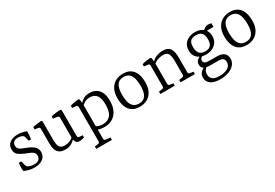

<svg xmlns="http://www.w3.org/2000/svg" viewBox="36 -1228 3204 2233"><g transform="rotate(-30 1638.0 -111.0)"><path d="M50 -21Q46 -51 47 -79Q48 -107 51 -130H85L99 -75Q104 -53 117 -45Q128 -38 149.5 -31Q171 -24 199 -24Q241 -24 262.5 -42.5Q284 -61 284 -93Q284 -118 271.5 -133Q259 -148 234 -160Q209 -172 171 -186Q121 -206 88.5 -230.5Q56 -255 56 -306Q56 -366 99 -394.5Q142 -423 203 -423Q234 -423 266 -416Q298 -409 319 -400Q320 -373 318 -347Q316 -321 311 -295H279L268 -345Q266 -355 262 -362Q258 -369 247 -375Q240 -380 226.5 -384Q213 -388 193 -389Q159 -391 135.5 -375Q112 -359 112 -324Q112 -298 126.5 -282.5Q141 -267 163.5 -257.5Q186 -248 210 -239Q243 -227 272.5 -211Q302 -195 321 -171Q340 -147 340 -109Q340 -53 297.5 -21.5Q255 10 185 10Q143 10 107.5 -0.5Q72 -11 50 -21Z M747 -65Q721 -35 686 -13.5Q651 8 602 8Q532 8 502 -30Q472 -68 472 -146V-344Q472 -364 452 -368L405 -375V-405Q433 -413 464 -417Q495 -421 523 -422L532 -412V-159Q532 -98 549.5 -67.5Q567 -37 619 -37Q653 -37 684 -49.5Q715 -62 740 -89ZM856 -7Q844 -3 825.5 1.5Q807 6 791 6Q759 6 745.5 -15Q732 -36 730 -63V-344Q730 -365 710 -368L652 -376V-406Q681 -414 717 -418Q753 -422 781 -422L790 -412V-64Q790 -51 796 -46Q802 -41 812 -40L856 -36Z M913 180V148L960 141Q980 139 980 119V-343Q980 -364 961 -367L908 -373V-403Q937 -412 965.5 -416.5Q994 -421 1023 -422L1034 -411L1040 -348V119Q1040 139 1061 141L1123 148V180ZM1123 8Q1099 8 1070.5 3.5Q1042 -1 1023 -13L1033 -56Q1044 -46 1069 -37.5Q1094 -29 1125 -29Q1188 -29 1226 -69.5Q1264 -110 1265 -208Q1267 -292 1237.5 -334.5Q1208 -377 1145 -377Q1107 -377 1080.5 -362.5Q1054 -348 1037 -331L1027 -349Q1047 -379 1080 -401Q1113 -423 1167 -423Q1214 -423 1251 -403Q1288 -383 1309.5 -340Q1331 -297 1331 -227Q1331 -118 1276 -55Q1221 8 1123 8Z M1727 -201Q1727 -254 1716 -296Q1705 -338 1678.5 -362Q1652 -386 1604 -386Q1544 -386 1515.5 -343.5Q1487 -301 1487 -211Q1487 -159 1498 -117Q1509 -75 1536 -51Q1563 -27 1611 -27Q1670 -27 1698.5 -69Q1727 -111 1727 -201ZM1420 -204Q1420 -280 1446.5 -328Q1473 -376 1517 -399.5Q1561 -423 1614 -423Q1680 -423 1719.5 -395Q1759 -367 1777 -318Q1795 -269 1795 -207Q1795 -133 1768.5 -84.5Q1742 -36 1698 -13Q1654 10 1600 10Q1535 10 1495.5 -18Q1456 -46 1438 -94.5Q1420 -143 1420 -204Z M2149 0V-32L2194 -39Q2203 -41 2209 -46Q2215 -51 2215 -62V-249Q2215 -312 2198.5 -344.5Q2182 -377 2129 -377Q2088 -377 2050.5 -362Q2013 -347 1984 -315L1987 -345Q2021 -390 2064.5 -406.5Q2108 -423 2151 -423Q2223 -423 2249 -381Q2275 -339 2275 -263V-62Q2275 -42 2296 -39L2342 -32V0ZM1878 0V-32L1924 -39Q1945 -42 1945 -62V-344Q1945 -364 1925 -367L1872 -373V-403Q1899 -412 1930 -416.5Q1961 -421 1987 -422L1999 -411L2005 -340V-62Q2005 -42 2025 -39L2071 -32V0Z M2791 50Q2791 96 2762 130Q2733 164 2683.5 182.5Q2634 201 2570 201Q2488 201 2444.5 169.5Q2401 138 2401 85Q2401 41 2429 14.5Q2457 -12 2494 -26L2512 -17Q2492 -1 2476.5 20Q2461 41 2461 76Q2461 113 2486.5 138Q2512 163 2582 163Q2649 163 2691.5 138Q2734 113 2734 61Q2734 35 2717.5 18.5Q2701 2 2651 2H2551Q2498 2 2466.5 -14.5Q2435 -31 2435 -71Q2435 -109 2460 -129Q2485 -149 2513 -160L2526 -142Q2510 -136 2499.5 -124.5Q2489 -113 2489 -93Q2489 -70 2508.5 -60Q2528 -50 2571 -50H2666Q2729 -50 2760 -23.5Q2791 3 2791 50ZM2739 -283Q2739 -213 2691.5 -172Q2644 -131 2571 -131Q2529 -131 2493.5 -146.5Q2458 -162 2437 -193Q2416 -224 2416 -272Q2416 -325 2440.5 -358Q2465 -391 2503.5 -407Q2542 -423 2584 -423Q2653 -423 2696 -385.5Q2739 -348 2739 -283ZM2479 -281Q2479 -227 2503 -197.5Q2527 -168 2581 -168Q2627 -168 2651.5 -192.5Q2676 -217 2676 -275Q2676 -333 2651.5 -359.5Q2627 -386 2574 -386Q2549 -386 2527 -378Q2505 -370 2492 -347.5Q2479 -325 2479 -281ZM2693 -367 2677 -380Q2701 -400 2720.5 -411.5Q2740 -423 2761 -423Q2770 -423 2781.5 -420.5Q2793 -418 2803 -416V-367Z M3163 -201Q3163 -254 3152 -296Q3141 -338 3114.5 -362Q3088 -386 3040 -386Q2980 -386 2951.5 -343.5Q2923 -301 2923 -211Q2923 -159 2934 -117Q2945 -75 2972 -51Q2999 -27 3047 -27Q3106 -27 3134.5 -69Q3163 -111 3163 -201ZM2856 -204Q2856 -280 2882.5 -328Q2909 -376 2953 -399.5Q2997 -423 3050 -423Q3116 -423 3155.5 -395Q3195 -367 3213 -318Q3231 -269 3231 -207Q3231 -133 3204.5 -84.5Q3178 -36 3134 -13Q3090 10 3036 10Q2971 10 2931.5 -18Q2892 -46 2874 -94.5Q2856 -143 2856 -204Z"/></g></svg>

Font: Rasa Light
Style: Regular
Weight: 300
Designer: Anna Giedrys (Yrsa+Rasa design), David Brezina (Yrsa art-direction, Rasa art-direction, design)
Foundry: Rosetta Type Foundry
Version: Version 2.004